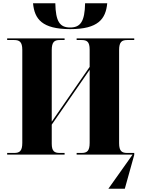

<svg xmlns="http://www.w3.org/2000/svg" viewBox="-20 -950 889 1180"><path d="M412 -771C583 -771 630 -833 639 -930H503C501 -817 474 -781 411 -781C348 -781 322 -817 320 -930H183C192 -833 238 -771 412 -771ZM24 0H377V-10H347C315 -10 298 -20 298 -67V-184L531 -521V-72C531 -21 514 -10 481 -10H451V0H795L646 210H747L805 2V0V-10H762C730 -10 712 -20 712 -70V-642C712 -693 729 -704 762 -704H805V-714H451V-704H481C514 -704 531 -694 531 -645V-539L298 -202V-642C298 -693 315 -704 347 -704H377V-714H24V-704H67C99 -704 117 -693 117 -644V-72C117 -21 100 -10 67 -10H24Z"/></svg>

Font: Noto Serif Display ExtraBold
Style: Regular
Weight: 800
Designer: Monotype Design Team
Foundry: Monotype Imaging Inc.
Version: Version 2.009